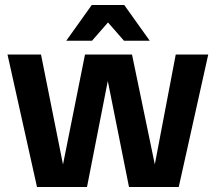

<svg xmlns="http://www.w3.org/2000/svg" viewBox="-20 -748 863 768"><path d="M128 0 10 -530H144L250 0ZM214 0 320 -530H432L328 0ZM496 0 390 -530H508L618 0ZM582 0 683 -530H813L695 0ZM476 -585 351 -728H477L579 -585ZM245 -585 347 -728H473L348 -585Z"/></svg>

Font: Radio Canada Big SemiBold
Style: Regular
Weight: 600
Designer: Étienne Aubert Bonn
Foundry: Coppers and Brasses
Version: Version 1.001